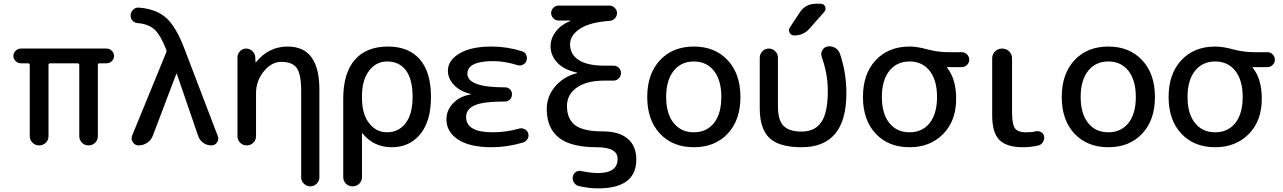

<svg xmlns="http://www.w3.org/2000/svg" viewBox="-20 -780 6881 1030"><path d="M91.8 -440.4Q76.2 -440.4 64 -452.1Q51.8 -463.9 51.8 -480Q51.8 -496.1 64 -507.8Q76.2 -519.5 91.8 -519.5H551.8Q567.4 -519.5 579.6 -507.8Q591.8 -496.1 591.8 -480Q591.8 -463.9 580.1 -452.1Q568.4 -440.4 551.8 -440.4H512.7Q504.9 -440.4 504.9 -430.7V-49.8Q504.9 -28.3 490.2 -14.2Q475.6 0 454.6 0Q433.6 0 419.4 -14.6Q405.3 -29.3 405.3 -49.8V-430.7Q405.3 -439.5 396.5 -440.4H248Q240.2 -440.4 240.2 -430.7V-49.8Q240.2 -28.3 225.6 -14.2Q210.9 0 189.9 0Q168.9 0 154.3 -14.6Q139.6 -29.3 139.6 -49.8V-430.7Q139.6 -439.5 130.9 -440.4Z M688.5 -51.8 871.1 -497.1Q875 -505.9 872.1 -512.7Q841.8 -590.8 809.6 -621.1Q777.3 -651.4 717.8 -656.2Q702.1 -657.2 690.9 -669.4Q679.7 -681.6 680.7 -699.2Q681.6 -715.8 694.3 -728Q707 -740.2 723.6 -739.3Q818.4 -732.4 872.6 -683.1Q926.8 -633.8 972.7 -509.8L1148.4 -49.8Q1155.3 -32.2 1144.5 -16.1Q1133.8 0 1113.3 0Q1088.9 0 1069.8 -14.2Q1050.8 -28.3 1043 -50.8L928.7 -383.8Q928.7 -384.8 927.7 -384.8Q925.8 -384.8 925.8 -383.8L799.8 -51.8Q791 -28.3 770 -14.2Q749 0 723.6 0Q704.1 0 692.9 -16.6Q681.6 -33.2 688.5 -51.8Z M1253.9 -49.8V-471.7Q1253.9 -491.2 1267.6 -505.4Q1281.2 -519.5 1300.3 -519.5Q1319.3 -519.5 1334 -505.9Q1348.6 -492.2 1349.6 -471.7L1350.6 -446.3Q1350.6 -445.3 1351.6 -445.3Q1352.5 -445.3 1353.5 -446.3Q1420.9 -530.3 1523.4 -530.3Q1693.4 -530.3 1693.4 -299.8V170.9Q1693.4 190.4 1679.2 205.1Q1665 219.7 1645 219.7Q1625 219.7 1610.4 205.6Q1595.7 191.4 1595.7 170.9V-290Q1595.7 -380.9 1572.3 -414.6Q1548.8 -448.2 1488.3 -448.2Q1437.5 -448.2 1395.5 -397.5Q1353.5 -346.7 1353.5 -280.3V-49.8Q1353.5 -28.3 1338.9 -14.2Q1324.2 0 1303.2 0Q1282.2 0 1268.1 -14.6Q1253.9 -29.3 1253.9 -49.8Z M1921.9 -264.6V-254.9Q1921.9 -168 1960 -119.1Q1998 -70.3 2056.6 -70.3Q2118.2 -70.3 2155.8 -119.1Q2193.4 -168 2193.4 -259.8Q2193.4 -354.5 2157.7 -402.3Q2122.1 -450.2 2056.6 -450.2Q1998 -450.2 1960 -400.4Q1921.9 -350.6 1921.9 -264.6ZM1821.3 169.9V-250Q1821.3 -387.7 1883.3 -459Q1945.3 -530.3 2061.5 -530.3Q2172.9 -530.3 2232.4 -461.4Q2292 -392.6 2292 -259.8Q2292 -129.9 2234.4 -60.1Q2176.8 9.8 2082 9.8Q1984.4 9.8 1924.8 -64.5Q1924.8 -65.4 1922.9 -65.4Q1921.9 -65.4 1921.9 -64.5V169.9Q1921.9 191.4 1907.2 205.6Q1892.6 219.7 1871.6 219.7Q1850.6 219.7 1835.9 205.6Q1821.3 191.4 1821.3 169.9Z M2617.2 9.8Q2500 9.8 2437.5 -31.2Q2375 -72.3 2375 -139.6Q2375 -188.5 2410.2 -225.6Q2445.3 -262.7 2503.9 -273.4Q2505.9 -273.4 2505.9 -275.4Q2505.9 -276.4 2503.9 -276.4Q2447.3 -290 2415 -324.7Q2382.8 -359.4 2382.8 -400.4Q2382.8 -456.1 2444.8 -493.2Q2506.8 -530.3 2617.2 -530.3Q2701.2 -530.3 2780.3 -504.9Q2795.9 -501 2802.7 -485.8Q2809.6 -470.7 2804.7 -455.1Q2799.8 -440.4 2785.6 -433.1Q2771.5 -425.8 2755.9 -430.7Q2686.5 -452.1 2627 -452.1Q2487.3 -452.1 2487.3 -384.8Q2487.3 -311.5 2686.5 -311.5H2689.5Q2705.1 -311.5 2715.8 -300.8Q2726.6 -290 2726.6 -274.4Q2726.6 -257.8 2715.8 -246.6Q2705.1 -235.4 2689.5 -235.4H2686.5Q2571.3 -235.4 2525.9 -214.8Q2480.5 -194.3 2480.5 -152.3Q2480.5 -70.3 2623 -70.3Q2694.3 -70.3 2763.7 -89.8Q2778.3 -94.7 2793.5 -87.4Q2808.6 -80.1 2813.5 -65.4Q2818.4 -49.8 2810.5 -35.6Q2802.7 -21.5 2787.1 -15.6Q2700.2 9.8 2617.2 9.8Z M3180.7 9.8Q3043 9.8 2978 -41.5Q2913.1 -92.8 2913.1 -195.3Q2913.1 -262.7 2958 -315.9Q3002.9 -369.1 3075.2 -387.7Q3076.2 -387.7 3076.2 -389.6Q3076.2 -390.6 3075.2 -390.6Q3005.9 -405.3 2969.7 -443.8Q2933.6 -482.4 2933.6 -532.2Q2933.6 -573.2 2960.9 -609.9Q2988.3 -646.5 3038.1 -667Q3040 -667 3040 -668.9Q3040 -669.9 3039.1 -669.9H2976.6Q2960.9 -669.9 2948.7 -682.1Q2936.5 -694.3 2936.5 -710Q2936.5 -725.6 2948.2 -737.8Q2960 -750 2976.6 -750H3250Q3265.6 -750 3277.8 -737.8Q3290 -725.6 3290 -710Q3290 -694.3 3279.3 -682.1Q3268.6 -669.9 3251 -668Q3145.5 -661.1 3091.8 -626Q3038.1 -590.8 3038.1 -542Q3038.1 -488.3 3084.5 -458Q3130.9 -427.7 3223.6 -427.7H3271.5Q3288.1 -427.7 3299.8 -416Q3311.5 -404.3 3311.5 -388.2Q3311.5 -372.1 3299.8 -359.9Q3288.1 -347.7 3271.5 -347.7H3223.6Q3127 -347.7 3074.2 -310.1Q3021.5 -272.5 3021.5 -211.9Q3021.5 -141.6 3065.4 -108.4Q3109.4 -75.2 3211.9 -75.2Q3301.8 -75.2 3347.7 -35.6Q3393.6 3.9 3393.6 75.2Q3393.6 230.5 3188.5 230.5Q3136.7 230.5 3084 217.8Q3068.4 213.9 3059.1 199.2Q3049.8 184.6 3052.7 168Q3055.7 152.3 3068.8 143.1Q3082 133.8 3098.6 137.7Q3146.5 147.5 3186.5 148.4Q3293.9 148.4 3293 72.3Q3293.9 9.8 3180.7 9.8Z M3810.1 -399.9Q3770.5 -450.2 3702.1 -450.2Q3633.8 -450.2 3593.8 -399.9Q3553.7 -349.6 3553.7 -259.8Q3553.7 -169.9 3593.8 -120.1Q3633.8 -70.3 3702.1 -70.3Q3770.5 -70.3 3810.1 -120.1Q3849.6 -169.9 3849.6 -259.8Q3849.6 -349.6 3810.1 -399.9ZM3883.8 -63Q3815.4 9.8 3702.1 9.8Q3588.9 9.8 3520.5 -63Q3452.1 -135.7 3452.1 -259.8Q3452.1 -383.8 3520.5 -457Q3588.9 -530.3 3702.1 -530.3Q3815.4 -530.3 3883.8 -457Q3952.1 -383.8 3952.1 -259.8Q3952.1 -135.7 3883.8 -63Z M4357.4 -759.8H4382.8Q4399.4 -759.8 4406.2 -745.1Q4413.1 -730.5 4402.3 -716.8L4323.2 -627Q4291 -589.8 4240.2 -589.8Q4224.6 -589.8 4216.3 -604Q4208 -618.2 4216.8 -631.8L4269.5 -711.9Q4299.8 -759.8 4357.4 -759.8ZM4280.3 9.8Q4160.2 9.8 4107.9 -39.6Q4055.7 -88.9 4055.7 -200.2V-470.7Q4055.7 -490.2 4069.8 -504.9Q4084 -519.5 4104 -519.5Q4124 -519.5 4138.7 -505.4Q4153.3 -491.2 4153.3 -470.7V-210Q4153.3 -135.7 4183.1 -105Q4212.9 -74.2 4280.3 -74.2Q4351.6 -74.2 4386.2 -125Q4420.9 -175.8 4420.9 -293Q4420.9 -381.8 4388.7 -473.6Q4381.8 -491.2 4390.6 -508.8Q4399.4 -526.4 4418 -530.3Q4439.5 -535.2 4459 -523.9Q4478.5 -512.7 4485.4 -493.2Q4520.5 -391.6 4520.5 -280.3Q4520.5 9.8 4280.3 9.8Z M4967.3 -399.9Q4927.7 -450.2 4859.4 -450.2Q4791 -450.2 4751 -399.9Q4710.9 -349.6 4710.9 -259.8Q4710.9 -169.9 4751 -120.1Q4791 -70.3 4859.4 -70.3Q4927.7 -70.3 4967.3 -120.1Q5006.8 -169.9 5006.8 -259.8Q5006.8 -349.6 4967.3 -399.9ZM4859.4 9.8Q4746.1 9.8 4677.7 -63Q4609.4 -135.7 4609.4 -259.8Q4609.4 -383.8 4677.7 -457Q4746.1 -530.3 4859.4 -530.3Q4900.4 -530.3 4955.6 -515.1Q5010.7 -500 5069.3 -500H5139.6Q5156.2 -500 5168 -487.8Q5179.7 -475.6 5179.7 -460Q5179.7 -444.3 5168 -432.1Q5156.2 -419.9 5139.6 -419.9H5060.5Q5059.6 -419.9 5059.6 -418.9Q5059.6 -418 5060.1 -418Q5060.5 -418 5060.5 -417Q5109.4 -356.4 5109.4 -250Q5109.4 -131.8 5039.6 -61Q4969.7 9.8 4859.4 9.8Z M5467.8 9.8Q5379.9 9.8 5341.3 -29.3Q5302.7 -68.4 5302.7 -160.2V-466.8Q5302.7 -489.3 5318.4 -504.4Q5334 -519.5 5356 -519.5Q5377.9 -519.5 5393.6 -504.4Q5409.2 -489.3 5409.2 -466.8V-179.7Q5409.2 -113.3 5424.8 -91.8Q5440.4 -70.3 5483.4 -70.3Q5515.6 -70.3 5535.2 -75.2Q5549.8 -79.1 5564 -71.8Q5578.1 -64.5 5581.1 -48.8Q5584 -32.2 5574.7 -17.6Q5565.4 -2.9 5548.8 1Q5508.8 9.8 5467.8 9.8Z M6033.7 -399.9Q5994.1 -450.2 5925.8 -450.2Q5857.4 -450.2 5817.4 -399.9Q5777.3 -349.6 5777.3 -259.8Q5777.3 -169.9 5817.4 -120.1Q5857.4 -70.3 5925.8 -70.3Q5994.1 -70.3 6033.7 -120.1Q6073.2 -169.9 6073.2 -259.8Q6073.2 -349.6 6033.7 -399.9ZM6107.4 -63Q6039.1 9.8 5925.8 9.8Q5812.5 9.8 5744.1 -63Q5675.8 -135.7 5675.8 -259.8Q5675.8 -383.8 5744.1 -457Q5812.5 -530.3 5925.8 -530.3Q6039.1 -530.3 6107.4 -457Q6175.8 -383.8 6175.8 -259.8Q6175.8 -135.7 6107.4 -63Z M6606.9 -399.9Q6567.4 -450.2 6499 -450.2Q6430.7 -450.2 6390.6 -399.9Q6350.6 -349.6 6350.6 -259.8Q6350.6 -169.9 6390.6 -120.1Q6430.7 -70.3 6499 -70.3Q6567.4 -70.3 6606.9 -120.1Q6646.5 -169.9 6646.5 -259.8Q6646.5 -349.6 6606.9 -399.9ZM6499 9.8Q6385.7 9.8 6317.4 -63Q6249 -135.7 6249 -259.8Q6249 -383.8 6317.4 -457Q6385.7 -530.3 6499 -530.3Q6540 -530.3 6595.2 -515.1Q6650.4 -500 6709 -500H6779.3Q6795.9 -500 6807.6 -487.8Q6819.3 -475.6 6819.3 -460Q6819.3 -444.3 6807.6 -432.1Q6795.9 -419.9 6779.3 -419.9H6700.2Q6699.2 -419.9 6699.2 -418.9Q6699.2 -418 6699.7 -418Q6700.2 -418 6700.2 -417Q6749 -356.4 6749 -250Q6749 -131.8 6679.2 -61Q6609.4 9.8 6499 9.8Z"/></svg>

Font: Rounded Mgen+ 2p medium
Style: Regular
Weight: 500
Designer: [Source Han Sans]
Ryoko NISHIZUKA  (kana & ideographs); Paul D. Hunt (Latin, Greek & Cyrillic); Wenlong ZHANG  (bopomofo
Version: Version 1.059.20150602